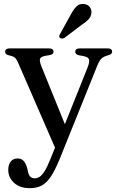

<svg xmlns="http://www.w3.org/2000/svg" viewBox="-20 -716 596 976"><path d="M320 -59.5 266 49 72.5 -396Q64 -416.5 54.5 -423.8Q45 -431 23 -435.5Q13.5 -438 9.8 -442.2Q6 -446.5 6 -453.5Q6 -461 12 -465.5Q18 -470 28 -470H229.5Q240 -470 246 -465.8Q252 -461.5 252 -453.5Q252 -447 247.8 -442.5Q243.5 -438 233 -436L212 -432.5Q187.5 -428 183.5 -416.8Q179.5 -405.5 191.5 -376.5ZM234.5 97 274.5 -2.5 288 -30 425 -372.5Q436.5 -401.5 432.5 -414Q428.5 -426.5 403.5 -431L381.5 -435Q371 -437.5 366.8 -442Q362.5 -446.5 362.5 -453.5Q362.5 -461.5 368.5 -465.8Q374.5 -470 384.5 -470H528Q538.5 -470 544.2 -465.5Q550 -461 550 -453.5Q550 -447.5 546 -443Q542 -438.5 531.5 -435.5Q508 -429.5 496.8 -419.2Q485.5 -409 475 -383.5L283.5 92Q259.5 150.5 237.5 183Q215.5 215.5 190.5 228Q165.5 240.5 132 240.5Q80.5 240.5 51.2 213.2Q22 186 22 148Q22 120.5 34.8 105Q47.5 89.5 69 89.5Q89.5 89.5 100.8 102.8Q112 116 118 138L122 155Q125 173.5 134 182Q143 190.5 155.5 190.5Q169 190.5 181 183Q193 175.5 206 155.2Q219 135 234.5 97ZM338.5 -639.5Q353 -667.5 368.5 -683Q384 -698.5 407 -695.5Q427 -693.5 437 -679.2Q447 -665 444.5 -648.5Q442.5 -631 429.8 -617.2Q417 -603.5 395.5 -590L307 -523Q301.5 -520.5 295.5 -520.2Q289.5 -520 285 -523.5Q280 -528 281.2 -533.5Q282.5 -539 286 -544.5Z"/></svg>

Font: Fraunces 11pt
Style: Regular
Weight: 400
Version: Version 1.000;[b76b70a41]